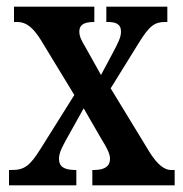

<svg xmlns="http://www.w3.org/2000/svg" viewBox="-20 -556 548 576"><path d="M7 0H209V-46H207C171 -46 157 -57 157 -79C157 -99 167 -115 178 -136L231 -231L279 -148C304 -107 310 -94 310 -79C310 -57 294 -46 261 -46H257V0H504V-46H493C474 -46 453 -61 429 -99L312 -291L395 -425C428 -479 444 -490 475 -490H482V-536H299V-490H303C326 -490 343 -485 343 -461C343 -443 333 -426 322 -404L283 -331L236 -415C224 -435 218 -447 218 -461C218 -477 226 -490 261 -490H263V-536H22V-490H33C59 -490 80 -472 102 -437L203 -271L102 -110C70 -59 54 -46 15 -46H7Z"/></svg>

Font: Noto Serif Armenian ExtraCondensed SemiBold
Style: Regular
Weight: 600
Width: 2
Designer: Monotype Design Team
Foundry: Monotype Imaging Inc.
Version: Version 2.008